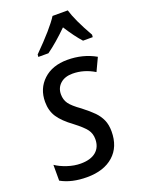

<svg xmlns="http://www.w3.org/2000/svg" viewBox="-150 -834 678 912"><g transform="rotate(-20 189.0 -378.0)"><path d="M-3 -20V-100Q20 -84 54.5 -72.5Q89 -61 122 -61Q172 -61 199 -83.5Q226 -106 226 -147Q226 -175 211 -195.5Q196 -216 153 -249Q105 -284 83.5 -316.5Q62 -349 62 -394Q62 -461 107.5 -503.5Q153 -546 229 -546Q308 -546 371 -510L340 -444Q287 -476 230 -476Q191 -476 168 -455.5Q145 -435 145 -402Q145 -375 159 -355Q173 -335 214 -306Q250 -278 269.5 -258Q289 -238 300 -213.5Q311 -189 311 -155Q311 -77 262 -33.5Q213 10 128 10Q50 10 -3 -20ZM106 -618Q203 -715 235 -766H312Q328 -711 381 -618L380 -606H331Q300 -640 263 -698Q204 -640 156 -606H105Z"/></g></svg>

Font: Noto Sans UI Narrow
Style: Italic
Weight: 400
Width: 4
Italic angle: -12°
Designer: Monotype Design Team
Foundry: Monotype Imaging Inc.
Version: Version 1.001